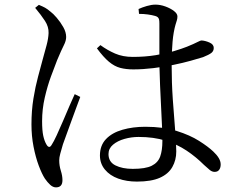

<svg xmlns="http://www.w3.org/2000/svg" viewBox="-20 -773 1040 830"><path d="M572 12Q527 12 491 -1Q455 -14 433.5 -40Q412 -66 412 -101Q412 -144 438 -171.5Q464 -199 509 -212Q554 -225 608 -225Q686 -225 743.5 -207Q801 -189 840.5 -164Q880 -139 902 -118Q917 -104 925.5 -90Q934 -76 934 -62Q934 -48 927.5 -39Q921 -30 908 -30Q897 -30 887 -38Q877 -46 862 -60Q827 -95 786.5 -122Q746 -149 695.5 -165Q645 -181 579 -181Q548 -181 518 -172.5Q488 -164 468.5 -147.5Q449 -131 449 -107Q449 -73 479 -58Q509 -43 554 -43Q609 -43 636 -56.5Q663 -70 672.5 -96.5Q682 -123 682 -164Q682 -186 680.5 -224Q679 -262 676.5 -308.5Q674 -355 672 -403Q670 -451 669 -494Q669 -520 669 -554.5Q669 -589 669 -621.5Q669 -654 669 -671Q669 -683 667.5 -689Q666 -695 662 -698.5Q658 -702 651 -704Q637 -708 619 -710.5Q601 -713 581 -713L579 -734Q594 -741 614.5 -747Q635 -753 652 -753Q673 -753 695 -745Q717 -737 732 -725.5Q747 -714 747 -702Q747 -693 744.5 -685Q742 -677 738.5 -665.5Q735 -654 731 -632Q728 -615 726 -593Q724 -571 723 -546Q722 -521 722 -493Q722 -416 727 -343.5Q732 -271 737 -212Q742 -153 742 -118Q742 -81 725 -51Q708 -21 671 -4.5Q634 12 572 12ZM222 37Q209 37 197 26Q185 15 174 -1Q161 -21 147.5 -57Q134 -93 125 -139Q116 -185 116 -235Q116 -295 124.5 -347Q133 -399 144.5 -441.5Q156 -484 164 -514Q174 -550 181.5 -578Q189 -606 190 -630Q191 -657 174.5 -682.5Q158 -708 132 -739L148 -752Q165 -745 175 -739.5Q185 -734 199 -722Q209 -715 225 -696.5Q241 -678 253.5 -656Q266 -634 266 -613Q266 -597 256 -577.5Q246 -558 227 -513Q216 -485 200.5 -443Q185 -401 173.5 -351Q162 -301 162 -249Q162 -209 167 -186Q172 -163 181 -148Q186 -139 192 -138Q198 -137 204 -148Q212 -160 225 -188Q238 -216 252.5 -250Q267 -284 280.5 -315.5Q294 -347 303 -366L327 -354Q320 -335 309 -305.5Q298 -276 287 -245.5Q276 -215 266.5 -189Q257 -163 252 -149Q245 -125 240.5 -108.5Q236 -92 236 -80Q236 -57 243 -35Q250 -13 250 6Q250 37 222 37ZM556 -473Q525 -473 500 -479.5Q475 -486 451 -506Q427 -526 399 -564L414 -578Q444 -556 477.5 -541.5Q511 -527 554 -527Q607 -527 653 -534.5Q699 -542 733.5 -552.5Q768 -563 788 -571Q820 -584 833 -591Q846 -598 852 -598Q868 -597 886 -589Q904 -581 904 -566Q904 -552 893.5 -544Q883 -536 858 -526Q839 -520 805 -510.5Q771 -501 729.5 -492.5Q688 -484 643 -478.5Q598 -473 556 -473Z"/></svg>

Font: Noto Serif TC
Style: Regular
Weight: 400
Designer: Ryoko NISHIZUKA  (kana & ideographs); Frank Grießhammer (Latin, Greek & Cyrillic); Wenlong ZHANG  (bopomofo); Sandoll Co
Foundry: Adobe
Version: Version 2.003-H1;hotconv 1.1.1;makeotfexe 2.6.0